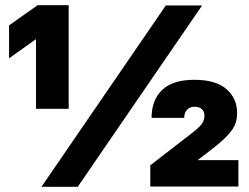

<svg xmlns="http://www.w3.org/2000/svg" viewBox="-20 -721 960 741"><path d="M620 -700H760L280 0H140ZM119 -570 15 -496V-623L125 -701H245V-301H119ZM560 -83 719 -206Q749 -229 759 -243Q769 -257 769 -276Q769 -290 759.5 -299.5Q750 -309 730 -309Q713 -309 702 -297.5Q691 -286 691 -266H565Q565 -335 606 -374Q647 -413 730 -413Q813 -413 854 -377Q895 -341 895 -286Q895 -266 890.5 -250Q886 -234 874.5 -218Q863 -202 844 -184Q825 -166 796 -144L743 -103H900V-1H560Z"/></svg>

Font: Golos Text DemiBold
Style: Regular
Weight: 600
Designer: A.Korolkova, Vitaly Kuzmin
Foundry: ParaType Ltd
Version: Version 2.002